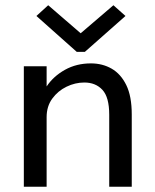

<svg xmlns="http://www.w3.org/2000/svg" viewBox="-20 -713 590 733"><path d="M71 0V-460H158V-383Q184 -422 228 -446.5Q272 -471 327 -471Q371 -471 406 -451Q441 -431 462 -388.5Q483 -346 483 -276V0H397V-275Q397 -342 371 -370Q345 -398 302 -398Q267 -398 234 -382Q201 -366 179.5 -336.5Q158 -307 158 -266V0ZM164 -693 288 -586 413 -693 459 -652 304 -515H273L119 -652Z"/></svg>

Font: Inconsolata SemiExpanded Medium
Style: Regular
Weight: 500
Width: 6
Monospace: yes
Designer: Raph Levien, Cyreal, Brenton Simpson
Foundry: Raph Levien, Cyreal, Google
Version: Version 3.001; ttfautohint (v1.8.2.53-6de2)